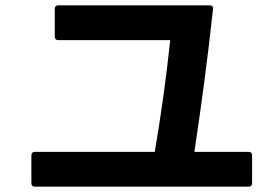

<svg xmlns="http://www.w3.org/2000/svg" viewBox="-20 -724 1040 722"><path d="M112 -22Q98 -22 98 -36V-139Q98 -153 112 -153H562Q580 -259 594.5 -363.5Q609 -468 620 -573H200Q186 -573 186 -587V-690Q186 -704 200 -704H767Q783 -704 781 -690Q766 -551 748.5 -418.5Q731 -286 711 -153H914Q928 -153 928 -139V-36Q928 -22 914 -22Z"/></svg>

Font: LINE Seed JP_TTF Bold
Style: Regular
Weight: 700
Designer: LINE & Fontrix & Fontworks
Version: Version 1.009